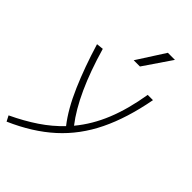

<svg xmlns="http://www.w3.org/2000/svg" viewBox="-322 -887 1210 1210"><g transform="rotate(45 283.0 -282.5)"><path d="M-1 230.5 -20 193.8Q74.2 149.4 149.9 98.4Q225.6 47.4 284.2 -14.6Q217.3 -99.6 160.9 -230.2Q104.5 -360.8 57.1 -517.6L103.5 -522.5Q193.4 -211.4 317.9 -51.8Q391.6 -140.6 438 -254.6Q484.4 -368.7 508.8 -517.6H555.7Q519.5 -323.7 450.9 -182.4Q382.3 -41 271.7 59.3Q161.1 159.7 -1 230.5ZM292 -609.4 411.1 -794.9H474.1L347.7 -609.4Z"/></g></svg>

Font: Cascadia Mono ExtraLight
Style: Italic
Weight: 200
Italic angle: -10°
Monospace: yes
Designer: Aaron Bell
Foundry: Saja Typeworks
Version: Version 2404.023; ttfautohint (v1.8.4)